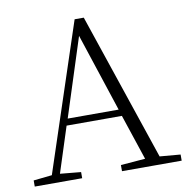

<svg xmlns="http://www.w3.org/2000/svg" viewBox="-81 -809 869 888"><g transform="rotate(-10 353.5 -365.0)"><path d="M334 -650.9 215.8 -283.2H455.1ZM420.9 0V-28.8L536.1 -38.1L464.8 -252H205.1L136.2 -38.1L233.9 -28.8V0H11.2V-28.8L98.1 -38.1L327.1 -730H370.1L604 -37.1L701.2 -28.8V0Z"/></g></svg>

Font: Source Han Serif TW ExtraLight
Style: Regular
Weight: 250
Designer: Ryoko NISHIZUKA Ë•øÂ°öÊ∂ºÂ≠ê (kana & ideographs); Frank Grie√ühammer (Latin, Greek & Cyrillic); Wenlong ZHANG Âº†ÊñáÈæô 
Foundry: Adobe
Version: Version 2.003;hotconv 1.1.1;makeotfexe 2.6.0